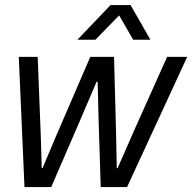

<svg xmlns="http://www.w3.org/2000/svg" viewBox="-20 -754 787 774"><path d="M78.7 0 55.7 -524.8H132L144.8 -195L148.2 -76.8H151.8L202.3 -196.7L344 -524.8H439.7L447.7 -224.7L450.8 -76.3H454.2L517.7 -221.3L653.7 -524.8H734.7L492.3 0H386L377.5 -268.8L373.7 -424.2H369.3L304.3 -272.2L186.5 0ZM292.3 -593.9 425.6 -733.6H506.4L586.3 -593.9H516.7L460.4 -692L364.7 -593.9Z"/></svg>

Font: Mona Sans
Style: Italic
Weight: 200
Italic angle: -11.6951°
Designer: Deni Anggara
Foundry: GitHub
Version: Version 2.000